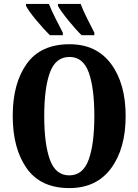

<svg xmlns="http://www.w3.org/2000/svg" viewBox="-20 -951 707 981"><path d="M334 10Q473 10 547.5 -91Q622 -192 622 -358Q622 -524 547.5 -624.5Q473 -725 335 -725Q188 -725 116.5 -625Q45 -525 45 -359Q45 -192 116.5 -91Q188 10 334 10ZM334 -55Q264 -55 235 -135Q206 -215 206 -358Q206 -501 235 -580.5Q264 -660 335 -660Q405 -660 433.5 -580.5Q462 -501 462 -358Q462 -215 433 -135Q404 -55 334 -55ZM235 -771H301V-784Q284 -817 263.5 -857Q243 -897 230 -931H113V-921Q126 -895 166.5 -846.5Q207 -798 235 -771ZM397 -771H462V-784Q445 -817 425 -857Q405 -897 392 -931H276V-921Q290 -895 329.5 -846.5Q369 -798 397 -771Z"/></svg>

Font: Noto Serif ExtraCondensed Extra
Style: Regular
Weight: 800
Width: 3
Designer: Monotype Design Team
Foundry: Monotype Imaging Inc.
Version: Version 1.002